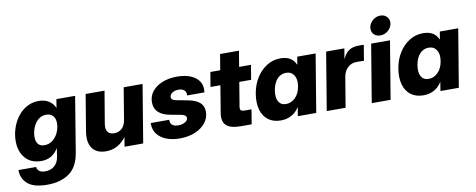

<svg xmlns="http://www.w3.org/2000/svg" viewBox="-76 -1109 4176 1686"><g transform="rotate(-10 2012.5 -266.5)"><path d="M231.4 210.9Q109.9 210.9 55.7 162.6Q1.5 114.3 2.4 40H159.7Q161.6 64 180.2 77.9Q198.7 91.8 233.4 91.8Q283.7 91.8 316.2 63Q348.6 34.2 356.4 -17.6L367.7 -91.3H367.2Q338.9 -45.4 301.5 -24.4Q264.2 -3.4 214.4 -3.4Q124 -3.4 73.2 -61.8Q22.5 -120.1 22.5 -213.4Q22.5 -272.5 41 -328.6Q59.6 -384.8 93.8 -429.4Q127.9 -474.1 175.5 -500.5Q223.1 -526.9 281.7 -526.9Q335 -526.9 371.6 -503.4Q408.2 -480 425.8 -439.5H426.3L438.5 -515.6H605.5L524.4 -22.5Q503.4 103.5 426.3 157.2Q349.1 210.9 231.4 210.9ZM265.6 -135.3Q308.6 -135.3 340.6 -161.1Q372.6 -187 389.9 -226.6Q407.2 -266.1 407.2 -307.1Q407.2 -349.1 385.7 -372.8Q364.3 -396.5 326.7 -396.5Q283.2 -396.5 252.9 -369.4Q222.7 -342.3 207 -301.8Q191.4 -261.2 191.4 -219.7Q191.4 -179.2 210.4 -157.2Q229.5 -135.3 265.6 -135.3Z M789.6 11.2Q705.1 11.2 667.5 -42.5Q629.9 -96.2 645.5 -191.4L699.2 -515.6H867.7L819.3 -226.6Q812 -180.7 829.8 -156.5Q847.7 -132.3 887.7 -132.3Q927.7 -132.3 955.6 -157.5Q983.4 -182.6 992.2 -235.4L1038.6 -515.6H1207L1121.6 0H955.6L969.2 -83.5Q936 -39.1 891.8 -13.9Q847.7 11.2 789.6 11.2Z M1447.8 12.7Q1379.9 12.7 1328.1 -7.6Q1276.4 -27.8 1247.1 -65.7Q1217.8 -103.5 1217.8 -156.7Q1217.8 -162.1 1217.8 -165H1382.8Q1380.4 -103 1454.1 -103Q1489.3 -103 1514.2 -117.7Q1539.1 -132.3 1539.1 -155.3Q1539.1 -181.2 1489.7 -190.4L1398.9 -207Q1259.8 -232.9 1259.8 -341.3Q1259.8 -396.5 1292.5 -438Q1325.2 -479.5 1382.6 -502.9Q1439.9 -526.4 1513.2 -526.4Q1613.3 -526.4 1672.1 -485.6Q1731 -444.8 1731 -374.5Q1731 -360.8 1729 -348.1H1574.7Q1577.6 -377.9 1559.8 -394.5Q1542 -411.1 1508.8 -411.1Q1474.6 -411.1 1452.1 -395.8Q1429.7 -380.4 1429.7 -358.4Q1429.7 -331.5 1472.7 -323.7L1573.2 -304.7Q1644.5 -291.5 1678.5 -261Q1712.4 -230.5 1712.4 -179.7Q1712.4 -124 1677.7 -80.6Q1643.1 -37.1 1583.3 -12.2Q1523.4 12.7 1447.8 12.7Z M2173.8 -515.6 2151.9 -385.7H2046.4L2011.2 -173.3Q2007.3 -148.4 2015.6 -139.2Q2023.9 -129.9 2051.8 -129.9H2110.4L2088.9 0H1993.7Q1900.9 0 1863.5 -34.9Q1826.2 -69.8 1838.4 -145L1877.9 -385.7H1789.6L1811.5 -515.6H1899.4L1922.9 -656.2H2091.3L2067.9 -515.6Z M2349.1 11.2Q2281.7 11.2 2237.1 -22.2Q2192.4 -55.7 2175 -116.5Q2157.7 -177.2 2170.9 -258.8Q2184.1 -337.4 2222.4 -397.9Q2260.7 -458.5 2316.2 -492.7Q2371.6 -526.9 2437 -526.9Q2538.6 -526.9 2572.3 -448.2H2574.7L2585.9 -515.6H2750L2664.6 0H2500.5L2513.2 -76.7H2511.2Q2484.4 -33.7 2442.4 -11.2Q2400.4 11.2 2349.1 11.2ZM2418.5 -123Q2466.3 -123 2502.2 -159.9Q2538.1 -196.8 2547.9 -258.8Q2558.1 -319.8 2534.4 -356.4Q2510.7 -393.1 2463.4 -393.1Q2417 -393.1 2384.3 -357.4Q2351.6 -321.8 2341.3 -258.8Q2330.6 -195.3 2351.3 -159.2Q2372.1 -123 2418.5 -123Z M2758.3 0 2843.8 -515.6H3006.3L2991.2 -424.8H2992.7Q3014.6 -474.1 3048.3 -495.8Q3082 -517.6 3134.3 -517.6Q3147.5 -517.6 3158.4 -517.3Q3169.4 -517.1 3179.7 -516.6L3156.7 -377.9Q3147.9 -378.4 3128.4 -378.9Q3108.9 -379.4 3090.3 -379.4Q3045.4 -379.4 3012.2 -349.1Q2979 -318.8 2970.2 -264.2L2926.3 0Z M3159.7 0 3245.1 -515.6H3413.1L3327.6 0ZM3337.9 -572.3Q3300.3 -572.3 3278.6 -597.2Q3256.8 -622.1 3262.7 -658.2Q3269 -693.8 3299.1 -719Q3329.1 -744.1 3366.7 -744.1Q3404.3 -744.1 3426.3 -719Q3448.2 -693.8 3442.4 -658.2Q3436 -622.1 3405.8 -597.2Q3375.5 -572.3 3337.9 -572.3Z M3620.6 11.2Q3553.2 11.2 3508.5 -22.2Q3463.9 -55.7 3446.5 -116.5Q3429.2 -177.2 3442.4 -258.8Q3455.6 -337.4 3493.9 -397.9Q3532.2 -458.5 3587.6 -492.7Q3643.1 -526.9 3708.5 -526.9Q3810.1 -526.9 3843.8 -448.2H3846.2L3857.4 -515.6H4021.5L3936 0H3772L3784.7 -76.7H3782.7Q3755.9 -33.7 3713.9 -11.2Q3671.9 11.2 3620.6 11.2ZM3689.9 -123Q3737.8 -123 3773.7 -159.9Q3809.6 -196.8 3819.3 -258.8Q3829.6 -319.8 3805.9 -356.4Q3782.2 -393.1 3734.9 -393.1Q3688.5 -393.1 3655.8 -357.4Q3623 -321.8 3612.8 -258.8Q3602.1 -195.3 3622.8 -159.2Q3643.6 -123 3689.9 -123Z"/></g></svg>

Font: Inter Display ExtraBold
Style: Italic
Weight: 800
Italic angle: -9.39999°
Designer: Rasmus Andersson
Foundry: rsms
Version: Version 4.000;git-a52131595